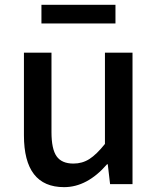

<svg xmlns="http://www.w3.org/2000/svg" viewBox="-20 -770 659 803"><path d="M248 12.7Q80.1 12.7 80.1 -204.1V-549.8H195.3V-217.8Q195.3 -146.5 216.8 -116.2Q238.3 -85.9 287.1 -85.9Q324.2 -85.9 354 -105Q383.8 -124 418.9 -168V-549.8H534.2V0H440.4L430.7 -83H427.7Q344.7 12.7 248 12.7ZM153.3 -671.9V-750H462.9V-671.9Z"/></svg>

Font: Gen Shin Gothic Medium
Style: Regular
Weight: 500
Designer: [Source Han Sans]
Ryoko NISHIZUKA  (kana & ideographs); Paul D. Hunt (Latin, Greek & Cyrillic); Wenlong ZHANG  (bopomofo
Version: Version 1.002.20150607